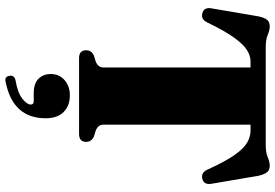

<svg xmlns="http://www.w3.org/2000/svg" viewBox="-176 -580 1031 720"><g transform="rotate(90 340.0 -219.5)"><path d="M156 -700H523.5Q551.5 -700 569.2 -707.5Q587 -715 600.5 -715Q616.5 -715 624.8 -705.5Q633 -696 638.5 -673.5L668 -500.5Q675 -468 649.5 -462Q626.5 -457 615.5 -481.5Q585 -549 560.2 -583.8Q535.5 -618.5 513.5 -630.8Q491.5 -643 469.5 -643H447V-91Q447 -71 470.5 -62L492 -55.5Q511.5 -46 511.5 -26.5Q511.5 0 482 0H197.5Q168 0 168 -26.5Q168 -46 187.5 -55.5L209 -62Q232.5 -71 232.5 -91V-643H210Q189 -643 167.5 -629.8Q146 -616.5 120.8 -581.5Q95.5 -546.5 64 -481.5Q53 -457 30.5 -462Q4 -468 11.5 -500.5L41 -673.5Q46 -696 54.2 -705.5Q62.5 -715 79 -715Q92.5 -715 110.2 -707.5Q128 -700 156 -700ZM330 170Q292 170 274.5 151.8Q257 133.5 257 106.5Q257 74.5 279.8 54.5Q302.5 34.5 337 34.5Q376 34.5 399.5 57.8Q423 81 423 125Q423 247.5 288.5 275Q267 281 264 261.5Q260 244 279.5 238.5Q327 230.5 349.2 213Q371.5 195.5 371.5 181Q371.5 170 359 170Z"/></g></svg>

Font: Fraunces 144pt Soft Black
Style: Regular
Weight: 900
Version: Version 1.000;[b76b70a41]